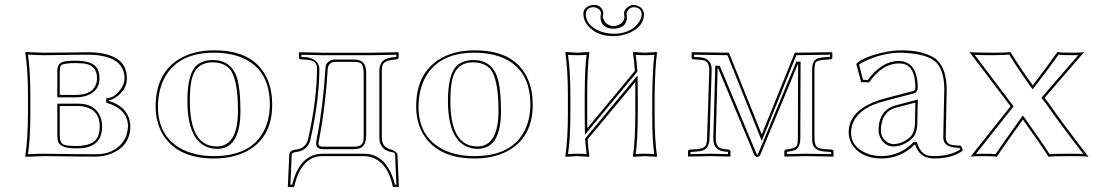

<svg xmlns="http://www.w3.org/2000/svg" viewBox="-20 -648 4558 797"><path d="M161.1 0Q161.1 0 85.9 2.9L85 0Q95.7 -70.3 96.2 -180.2V-249Q96.2 -356.4 85 -429.2L85.9 -432.1Q87.4 -432.1 161.1 -429.2Q202.6 -429.2 279.8 -430.2Q328.1 -431.2 344.2 -431.2Q506.3 -430.2 506.8 -323.2Q506.8 -275.4 460.9 -244.1Q444.3 -233.4 431.2 -231V-229Q494.6 -210.4 514.2 -160.6Q520.5 -143.6 521 -125Q521 -43.5 444.3 -11.2Q413.1 1.5 379.9 2Q298.8 2 206.5 0.5Q172.4 0 161.1 0ZM228 -208V-86.9Q228 -55.7 242.7 -48.3Q257.3 -42 294.9 -42Q369.6 -42 386.7 -81.5Q393.6 -99.1 394 -123Q394 -187.5 336.9 -203.6Q321.3 -208 304.2 -208ZM228 -253.9H294.9Q366.2 -253.9 380.4 -303.7Q382.8 -313.5 382.8 -323.2Q382.8 -378.9 325.2 -384.8Q313.5 -385.7 294.9 -386.2Q239.3 -386.2 231.9 -375Q228 -368.2 228 -352.1ZM161.1 -9.8Q172.4 -9.8 207 -9.3Q300.3 -7.8 379.9 -7.8Q446.3 -7.8 484.4 -51.3Q510.3 -82 511.2 -125Q511.2 -182.6 449.7 -211.4Q439 -216.3 428.2 -219.2L420.9 -221.7V-239.7L429.7 -240.7Q456.1 -244.6 479.5 -275.4Q496.6 -298.8 497.1 -323.2Q494.6 -420.4 344.2 -420.9Q328.6 -420.9 280.3 -420.4Q202.1 -418.9 161.1 -418.9Q133.3 -418.9 96.2 -421.4Q106 -350.6 106 -249V-180.2Q106 -74.2 96.2 -7.8Q133.8 -9.8 161.1 -9.8ZM217.8 -217.8H304.2Q374 -217.8 396.5 -163.6Q403.8 -144.5 403.8 -123Q403.8 -43.9 325.7 -33.7Q311.5 -32.2 294.9 -32.2Q233.9 -32.2 222.7 -57.1Q218.3 -68.8 217.8 -86.9ZM217.8 -244.1V-352.1Q217.8 -383.8 240.7 -391.1Q257.3 -396 294.9 -396Q365.2 -396 384.3 -362.8Q393.1 -346.2 393.1 -323.2Q393.1 -269 338.4 -250.5Q318.4 -244.1 294.9 -244.1Z M862.8 -389.2Q789.1 -389.2 773.9 -310.1Q768.1 -279.8 768.1 -228Q768.1 -65.4 852.1 -43.5Q866.7 -40 881.8 -40Q967.3 -42.5 967.8 -187Q967.8 -325.7 931.2 -364.3Q906.7 -388.7 862.8 -389.2ZM626 -205.1Q626 -352.1 736.8 -410.2Q793.9 -439.5 870.1 -439Q1038.6 -439 1090.8 -316.9Q1109.9 -271 1109.9 -213.9Q1109.9 -76.7 1004.4 -20.5Q946.8 9.8 868.2 9.8Q721.7 9.8 659.7 -84Q626.5 -135.3 626 -205.1ZM862.8 -398.9Q940.9 -398.9 964.4 -322.8Q978 -276.4 978 -187Q978 -41 893.6 -30.8Q887.7 -30.3 881.8 -29.8Q758.8 -33.2 757.8 -228Q757.8 -339.8 794.9 -375.5Q820.3 -398.4 862.8 -398.9ZM635.7 -205.1Q635.7 -80.1 737.3 -27.8Q792.5 0 868.2 0Q1021.5 0 1075.7 -105Q1099.6 -152.3 1100.1 -213.9Q1100.1 -357.9 987.8 -407.2Q938 -428.7 870.1 -429.2Q725.1 -430.2 666.5 -331.1Q636.2 -278.3 635.7 -205.1Z M1318.8 0Q1235.8 0 1205.1 111.8Q1202.6 120.6 1200.7 128.9L1174.8 127.9L1180.7 -4.9Q1181.6 -23.4 1206.1 -26.9Q1208 -26.9 1209 -26.9Q1250 -33.2 1258.8 -69.8Q1295.9 -235.8 1295.9 -365.2Q1295.9 -395 1259.8 -399.4Q1256.8 -399.9 1254.9 -399.9L1228 -401.9Q1221.7 -403.8 1220.7 -407.2V-429.2L1224.1 -431.2Q1224.6 -431.2 1318.8 -429.2H1527.8L1633.8 -431.2L1634.8 -429.2V-409.2Q1633.3 -403.8 1627.9 -401.9L1610.8 -399.9Q1574.2 -395.5 1567.9 -377.4Q1564.9 -367.7 1564.9 -353V-76.2Q1565.9 -34.7 1605 -26.9Q1627.9 -18.1 1629.9 -5.9L1635.7 127.9H1610.8Q1593.3 40 1538.1 11.2Q1516.1 0.5 1490.7 0ZM1301.8 -50.8Q1303.2 -39.1 1320.8 -39.1H1449.7Q1482.9 -39.1 1488.3 -62.5Q1489.7 -71.8 1489.7 -87.9V-341.8Q1489.7 -378.4 1476.6 -386.2Q1466.8 -391.1 1449.7 -391.1H1368.7Q1345.2 -388.2 1340.8 -365.2Q1331.1 -204.6 1303.7 -63.5Q1301.8 -54.2 1301.8 -50.8ZM1318.8 -9.8H1490.7Q1576.2 -9.8 1611.8 92.8Q1616.2 105.5 1619.1 118.2H1625.5L1620.1 -5.9Q1620.1 -13.2 1614.3 -14.6Q1609.9 -15.6 1603 -17.1Q1555.7 -27.3 1554.7 -76.2V-353Q1554.7 -396 1589.8 -406.2Q1599.1 -408.7 1609.9 -410.2L1625 -411.6V-420.9Q1556.6 -418.9 1527.8 -418.9H1318.8Q1303.2 -418.9 1231 -420.9V-411.6L1255.9 -410.2Q1300.8 -400.9 1305.7 -365.2Q1305.7 -233.9 1268.6 -67.9Q1257.3 -23.4 1210 -17.1Q1192.9 -15.1 1191.4 -8.8Q1190.9 -6.3 1190.9 -4.4L1185.5 118.2L1192.9 118.7Q1221.2 2 1303.2 -8.8Q1311.5 -9.8 1318.8 -9.8ZM1292 -50.8Q1292 -56.6 1296.4 -80.1Q1320.3 -199.7 1331.1 -365.7V-365.2Q1331.1 -385.3 1349.1 -396Q1358.4 -400.9 1368.7 -400.9H1449.7Q1492.7 -400.9 1498.5 -363.3Q1500 -354 1500 -341.8V-87.9Q1500 -41 1472.2 -32.2Q1461.9 -29.3 1449.7 -28.8H1320.8Q1302.7 -29.8 1296.4 -37.1Q1292.5 -43.5 1292 -50.8Z M1944.3 -389.2Q1870.6 -389.2 1855.5 -310.1Q1849.6 -279.8 1849.6 -228Q1849.6 -65.4 1933.6 -43.5Q1948.2 -40 1963.4 -40Q2048.8 -42.5 2049.3 -187Q2049.3 -325.7 2012.7 -364.3Q1988.3 -388.7 1944.3 -389.2ZM1707.5 -205.1Q1707.5 -352.1 1818.4 -410.2Q1875.5 -439.5 1951.7 -439Q2120.1 -439 2172.4 -316.9Q2191.4 -271 2191.4 -213.9Q2191.4 -76.7 2085.9 -20.5Q2028.3 9.8 1949.7 9.8Q1803.2 9.8 1741.2 -84Q1708 -135.3 1707.5 -205.1ZM1944.3 -398.9Q2022.5 -398.9 2045.9 -322.8Q2059.6 -276.4 2059.6 -187Q2059.6 -41 1975.1 -30.8Q1969.2 -30.3 1963.4 -29.8Q1840.3 -33.2 1839.4 -228Q1839.4 -339.8 1876.5 -375.5Q1901.9 -398.4 1944.3 -398.9ZM1717.3 -205.1Q1717.3 -80.1 1818.8 -27.8Q1874 0 1949.7 0Q2103 0 2157.2 -105Q2181.2 -152.3 2181.6 -213.9Q2181.6 -357.9 2069.3 -407.2Q2019.5 -428.7 1951.7 -429.2Q1806.6 -430.2 1748 -331.1Q1717.8 -278.3 1717.3 -205.1Z M2653.3 -589.8Q2653.3 -539.6 2595.2 -512.7Q2562.5 -498 2526.4 -498Q2458.5 -498 2421.4 -540Q2401.9 -563 2401.4 -589.8Q2401.4 -615.2 2428.7 -625Q2437.5 -627.4 2445.3 -627.9Q2471.2 -627.9 2481.9 -604.5Q2484.4 -598.1 2484.4 -592.8Q2483.9 -587.4 2483.4 -585Q2482.4 -581.1 2482.4 -577.1Q2490.2 -543 2527.3 -539.1Q2567.9 -544.9 2572.3 -576.2Q2571.8 -582.5 2571.3 -585Q2570.3 -587.9 2570.3 -591.8Q2570.3 -610.8 2593.8 -623.5Q2602.5 -627.9 2610.4 -627.9Q2649.9 -622.6 2653.3 -589.8ZM2417.5 -250V-180.2Q2417.5 -141.6 2418 -115.7L2615.2 -353.5Q2612.8 -394 2607.4 -429.2L2608.4 -432.1Q2610.4 -432.1 2657.2 -429.2L2705.6 -432.1L2707.5 -429.2Q2699.2 -375 2697.3 -250V-179.2Q2697.3 -63 2707.5 0L2705.6 2.9Q2703.6 2.9 2657.2 0L2608.4 2.9L2607.4 0Q2617.2 -61 2617.2 -179.2V-250Q2617.2 -283.7 2617.2 -307.6L2419.4 -69.8Q2421.4 -33.7 2426.3 0L2424.3 2.9Q2422.4 2.9 2376.5 0L2327.6 2.9L2326.7 0Q2337.4 -70.3 2337.4 -180.2V-249Q2337.4 -356.4 2326.7 -429.2L2327.6 -432.1Q2329.6 -432.1 2376.5 -429.2L2424.3 -432.1L2426.3 -429.2Q2417.5 -363.8 2417.5 -250ZM2643.6 -589.8Q2641.6 -617.2 2610.4 -618.2Q2594.7 -618.2 2583.5 -600.6Q2580.6 -595.2 2580.6 -591.8Q2580.6 -591.8 2580.6 -589.4L2581.1 -588.4Q2582.5 -584 2582.5 -576.7Q2582.5 -576.7 2582.5 -576.2Q2582.5 -540.5 2545.9 -531.2Q2536.6 -529.3 2527.3 -528.8Q2483.4 -528.8 2474.1 -564Q2472.7 -570.8 2472.7 -577.1Q2473.1 -584.5 2474.1 -588.4Q2474.6 -591.3 2474.6 -592.8Q2474.6 -606.4 2458 -614.7Q2451.2 -617.7 2445.3 -618.2Q2419.9 -618.2 2412.6 -597.7Q2411.6 -593.3 2411.6 -589.8Q2411.6 -546.9 2461.4 -522.5Q2491.7 -508.3 2526.4 -507.8Q2591.3 -507.8 2626 -547.4Q2643.1 -567.4 2643.6 -589.8ZM2407.2 -250Q2407.2 -360.4 2415 -420.4Q2397.9 -418.9 2376.5 -418.9Q2354 -418.9 2337.9 -420.4Q2347.7 -350.6 2347.7 -249V-180.2Q2347.7 -74.7 2337.9 -8.3Q2354.5 -9.8 2376.5 -9.8Q2398.9 -9.8 2415 -8.3Q2411.1 -38.6 2409.2 -69.3V-73.2L2626.5 -335L2627 -308.1Q2627.4 -283.2 2627.4 -250V-179.2Q2627.4 -65.9 2618.7 -8.3Q2635.7 -9.8 2657.2 -9.8Q2679.2 -9.8 2695.8 -8.3Q2687 -69.3 2687.5 -179.2V-250Q2689.5 -371.6 2696.3 -420.4Q2678.7 -418.9 2657.2 -418.9Q2634.8 -418.9 2618.7 -420.4Q2623.5 -388.2 2625.5 -354V-350.1L2408.2 -88.9L2407.7 -115.7Q2407.2 -142.1 2407.2 -180.2Z M2852.1 -431.2 3005.9 -429.2 3142.1 -89.8 3279.3 -429.2 3433.1 -431.2 3435.1 -429.2V-407.2Q3433.1 -403.3 3429.2 -401.9L3400.9 -399.9Q3369.1 -397.5 3364.7 -387.2Q3361.3 -378.4 3360.8 -356.9V-76.2Q3360.8 -43 3375 -35.2Q3385.3 -30.3 3404.3 -28.8L3434.1 -26.9Q3439 -24.9 3439.9 -21V0L3439 2L3322.3 0L3237.3 2L3235.8 0V-21Q3237.3 -25.9 3241.2 -26.9L3253.9 -28.8Q3284.2 -33.2 3289.1 -46.4Q3292 -55.7 3292 -76.2L3293 -381.8H3292L3136.2 -5.9Q3130.9 3.4 3122.1 3.9Q3115.2 2 3110.8 -5.9L2960.9 -365.2H2959L2951.2 -75.2Q2951.2 -41 2969.7 -33.2Q2977.5 -30.3 2989.3 -28.8L3005.9 -26.9Q3011.2 -24.4 3012.2 -21V0L3010.3 2L2931.2 0L2836.9 2L2835.9 0V-22Q2837.9 -25.9 2842.3 -26.9L2872.1 -28.8Q2905.3 -31.2 2911.6 -48.3Q2914.6 -58.1 2915 -75.2L2924.3 -356.9Q2924.3 -391.6 2900.9 -397.9Q2894 -399.4 2885.3 -399.9L2856 -401.9Q2851.6 -403.8 2851.1 -407.2V-429.2ZM2860.8 -420.9V-411.6L2885.7 -410.2Q2929.7 -407.2 2933.6 -367.2Q2934.1 -361.8 2934.1 -356.9L2925.3 -74.7Q2924.3 -32.2 2896 -22.9Q2885.7 -20 2872.6 -19L2846.2 -17.1V-8.3L2931.2 -9.8L3002 -8.3V-17.6L2987.8 -19Q2947.3 -23.9 2941.9 -59.1Q2940.9 -66.9 2940.9 -75.2L2949.2 -375H2967.8L3120.1 -9.8Q3121.6 -7.3 3122.6 -5.9Q3124.5 -5.9 3126 -7.8Q3127 -9.3 3127 -9.8L3285.6 -392.1H3303.2L3302.2 -76.2Q3302.2 -36.6 3281.2 -25.9Q3271 -21.5 3255.4 -19L3246.1 -17.6V-8.3L3322.3 -9.8L3430.2 -8.3V-17.1L3403.3 -19Q3359.9 -22 3353 -52.7Q3351.1 -62.5 3351.1 -76.2V-356.9Q3351.1 -396 3372.6 -404.8Q3383.3 -408.7 3400.4 -410.2L3425.3 -411.6V-420.9L3285.6 -418.9L3142.1 -63L2999.5 -418.9Z M3905.8 -80.1Q3905.8 -50.8 3933.6 -45.9Q3945.3 -43.9 3966.8 -43.9Q3974.6 -36.6 3976.6 -22.9Q3933.1 9.8 3857.9 9.8Q3804.2 9.8 3783.7 -34.7Q3780.8 -41.5 3778.8 -47.9H3776.9Q3718.3 9.8 3639.6 9.8Q3563.5 9.8 3524.9 -37.1Q3503.4 -64 3502.9 -98.1Q3502.9 -180.2 3603.5 -222.7Q3628.4 -232.9 3656.7 -240.2L3773.9 -271Q3779.3 -274.4 3779.8 -283.2Q3779.8 -375.5 3725.6 -383.8Q3718.3 -384.8 3710.9 -384.8Q3641.6 -383.8 3587.9 -306.2L3554.7 -307.1L3534.7 -381.8L3537.6 -386.2Q3567.9 -412.6 3646.5 -430.2Q3686.5 -439 3719.7 -439Q3802.7 -439.9 3854.5 -410.2Q3863.8 -404.8 3869.6 -398.9Q3909.2 -361.8 3909.7 -276.9Q3909.7 -272.5 3908.7 -215.8Q3905.8 -98.6 3905.8 -80.1ZM3779.8 -222.2 3699.7 -201.2Q3637.2 -183.6 3636.7 -106.9Q3636.7 -74.2 3664.6 -57.1Q3676.8 -50.3 3689 -49.8Q3729.5 -50.8 3762.7 -84Q3774.9 -100.1 3777.8 -128.9ZM3895.5 -80.1Q3895.5 -98.1 3898.4 -217.8Q3899.9 -272.5 3899.9 -276.9Q3899.4 -358.4 3863.3 -391.6Q3828.6 -422.4 3742.7 -428.2Q3730 -429.2 3719.7 -429.2Q3643.6 -429.2 3568.8 -393.1Q3553.7 -385.7 3545.9 -379.9L3562.5 -316.9L3582.5 -315.9Q3639.2 -394 3710.9 -395Q3789.1 -393.1 3789.6 -283.2Q3788.6 -266.6 3776.9 -261.7V-261.2L3659.2 -230.5Q3538.1 -201.2 3516.6 -126Q3512.7 -111.8 3512.7 -98.1Q3512.7 -40.5 3573.2 -13.2Q3604 0 3639.6 0Q3714.8 -1 3769.5 -55.2L3772.5 -58.1H3786.1L3788.1 -51.3Q3802.2 -9.8 3832.5 -2.4Q3843.8 0 3857.9 0Q3924.3 -0.5 3965.8 -27.3Q3964.4 -31.2 3962.4 -34.2Q3907.2 -34.7 3897.9 -62.5Q3895.5 -70.8 3895.5 -80.1ZM3790 -234.9 3787.6 -128.9Q3785.6 -96.2 3770 -77.1Q3732.4 -40.5 3689 -40Q3651.9 -40 3633.8 -77.6Q3627 -92.8 3627 -106.9Q3627 -183.1 3685.1 -206.5Q3691.4 -209 3697.3 -210.4Z M4174.8 -207 4170.4 -212.9 4004.4 -432.1Q4021 -429.2 4101.6 -429.2Q4157.2 -429.2 4174.3 -432.1Q4211.4 -370.6 4267.1 -293.9Q4332.5 -378.9 4369.1 -432.1Q4380.9 -429.2 4435.5 -429.2Q4469.2 -429.2 4480.5 -432.1L4315.9 -241.7L4330.6 -223.1Q4391.6 -135.3 4498.5 2.9Q4482.9 0 4428.2 0Q4348.1 0 4332.5 2.9Q4300.3 -47.9 4226.1 -151.9Q4147.5 -42 4117.2 2.9Q4106.4 0 4063.5 0Q4019 0 4008.3 2.9L4171.9 -203.1ZM4187.5 -206.5 4179.7 -196.8 4031.2 -9.3Q4044.4 -9.8 4063.5 -9.8Q4097.7 -9.8 4112.8 -8.3Q4143.1 -53.2 4217.8 -157.7L4226.1 -168.9L4233.9 -157.7Q4306.6 -55.7 4337.4 -7.8Q4360.4 -10.3 4428.2 -9.8Q4458.5 -9.8 4476.6 -9.3Q4380.4 -133.8 4322.3 -217.3Q4322.3 -217.3 4303.2 -242.2L4456.1 -419.4Q4447.8 -418.9 4435.5 -418.9Q4391.6 -418.9 4374 -420.9Q4336.9 -368.2 4274.9 -287.6L4266.6 -277.3L4258.8 -288.1Q4204.6 -362.8 4169.4 -421.4Q4149.4 -419.4 4101.6 -418.9Q4052.7 -418.9 4025.9 -420.4Z"/></svg>

Font: Linux Biolinum Outline O
Style: Bold
Weight: 700
Designer: Philipp H. Poll
Foundry: Philipp H. Poll
Version: Version 0.9.2